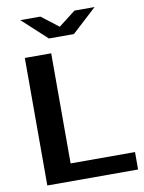

<svg xmlns="http://www.w3.org/2000/svg" viewBox="-100 -1007 806 1075"><g transform="rotate(-10 303.0 -469.0)"><path d="M596.2 0H80.1V-725.1H230V-99.1H596.2ZM303.2 -863.3 399.9 -938H514.2L374 -809.1H231.9L91.8 -938H206.1Z"/></g></svg>

Font: Aurulent Sans
Style: Bold
Weight: 700
Version: Version 2007.05.04